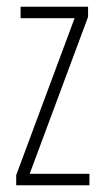

<svg xmlns="http://www.w3.org/2000/svg" viewBox="-20 -549 307 569"><path d="M245 0H28V-30L201 -495H41V-529H241V-499L68 -34H245Z"/></svg>

Font: Noto Sans Arabic UI XCn XLt
Style: Regular
Weight: 200
Width: 2
Designer: Monotype Design Team, Nadine Chahine and Nizar Qandah
Foundry: Monotype Imaging Inc.
Version: Version 2.010; ttfautohint (v1.8.4.7-5d5b)